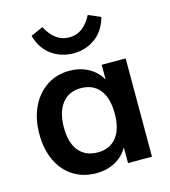

<svg xmlns="http://www.w3.org/2000/svg" viewBox="-114 -853 846 953"><g transform="rotate(-15 309.5 -377.0)"><path d="M551 -505V0H428V-81Q405 -39 362 -15.5Q319 8 264 8Q198 8 147 -24Q96 -56 68 -115Q40 -174 40 -252Q40 -330 68.5 -390.5Q97 -451 148 -484.5Q199 -518 264 -518Q319 -518 362 -494.5Q405 -471 428 -429V-505ZM428 -254Q428 -334 394 -377Q360 -420 297 -420Q235 -420 200.5 -375.5Q166 -331 166 -252Q166 -174 200.5 -132Q235 -90 298 -90Q360 -90 394 -133Q428 -176 428 -254ZM129 -734 192 -762Q235 -678 309 -678Q382 -678 425 -762L488 -735Q469 -666 420 -631Q371 -596 309 -596Q247 -596 197.5 -630.5Q148 -665 129 -734Z"/></g></svg>

Font: Muli-Bold
Style: Bold
Weight: 700
Version: Version 2.000